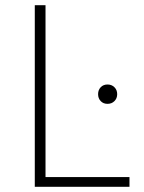

<svg xmlns="http://www.w3.org/2000/svg" viewBox="-20 -714 551 734"><path d="M113 0V-694H154V-37H475V0ZM417.5 -327.5Q407 -317 391 -317Q375 -317 365 -327.5Q355 -338 355 -354Q355 -370 365 -380.5Q375 -391 391 -391Q407 -391 417.5 -380.5Q428 -370 428 -354Q428 -338 417.5 -327.5Z"/></svg>

Font: Cantarell Light
Style: Regular
Weight: 300
Designer: Dave Crossland, Nikolaus Waxweiler, Florian Fecher, Jacques Le Bailly, Eben Sorkin, Alexei Vanyashin, Alexios Zavras, Em
Version: Version 0.303